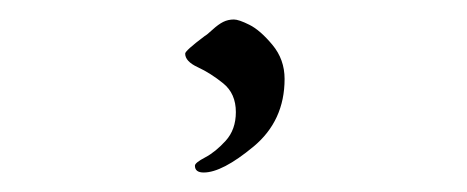

<svg xmlns="http://www.w3.org/2000/svg" viewBox="-20 24 479 197"><path d="M170 79Q170 76 190 61Q192 60 198 54.5Q204 49 209 46.5Q214 44 220 44Q225 44 236 49.5Q247 55 259.5 70Q272 85 272 105Q272 148 240 174.5Q208 201 189 201Q180 201 180 194Q180 191 190.5 185.5Q201 180 211.5 168.5Q222 157 222 139Q222 120 209 109.5Q196 99 183 93Q170 87 170 79Z"/></svg>

Font: OFL Sorts Mill Goudy TT
Style: Regular
Weight: 500
Version: Version 003.000